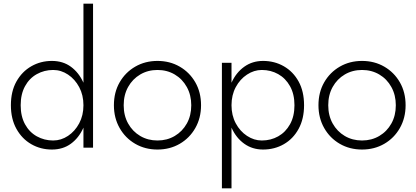

<svg xmlns="http://www.w3.org/2000/svg" viewBox="-20 -800 2256 1040"><path d="M432 -780V0H484V-780ZM39 -230Q39 -156 69 -102Q99 -48 149.5 -19Q200 10 261 10Q321 10 364 -21.5Q407 -53 431.5 -107.5Q456 -162 456 -230Q456 -299 431.5 -353Q407 -407 364 -438.5Q321 -470 261 -470Q200 -470 149.5 -441Q99 -412 69 -358.5Q39 -305 39 -230ZM92 -230Q92 -290 115.5 -333Q139 -376 179.5 -398.5Q220 -421 268 -421Q311 -421 348.5 -396Q386 -371 409 -328Q432 -285 432 -230Q432 -175 409 -132Q386 -89 348.5 -64Q311 -39 268 -39Q220 -39 179.5 -61.5Q139 -84 115.5 -127Q92 -170 92 -230Z M597 -230Q597 -161 628 -106.5Q659 -52 712.5 -21Q766 10 833 10Q900 10 953.5 -21Q1007 -52 1038 -106.5Q1069 -161 1069 -230Q1069 -300 1038 -354Q1007 -408 953.5 -439Q900 -470 833 -470Q766 -470 712.5 -439Q659 -408 628 -354Q597 -300 597 -230ZM650 -230Q650 -286 674 -329Q698 -372 739.5 -396.5Q781 -421 833 -421Q885 -421 926.5 -396.5Q968 -372 992 -328.5Q1016 -285 1016 -230Q1016 -174 992 -131Q968 -88 926.5 -63.5Q885 -39 833 -39Q781 -39 739.5 -63.5Q698 -88 674 -131Q650 -174 650 -230Z M1234 220V-460H1182V220ZM1627 -230Q1627 -305 1597.5 -358.5Q1568 -412 1517.5 -441Q1467 -470 1405 -470Q1347 -470 1303 -438.5Q1259 -407 1234.5 -353Q1210 -299 1210 -230Q1210 -162 1234.5 -107.5Q1259 -53 1303 -21.5Q1347 10 1405 10Q1467 10 1517.5 -19Q1568 -48 1597.5 -102Q1627 -156 1627 -230ZM1575 -230Q1575 -170 1551 -127Q1527 -84 1487 -61.5Q1447 -39 1398 -39Q1356 -39 1318 -64Q1280 -89 1257 -132Q1234 -175 1234 -230Q1234 -285 1257 -328Q1280 -371 1318 -396Q1356 -421 1398 -421Q1447 -421 1487 -398.5Q1527 -376 1551 -333Q1575 -290 1575 -230Z M1705 -230Q1705 -161 1736 -106.5Q1767 -52 1820.5 -21Q1874 10 1941 10Q2008 10 2061.5 -21Q2115 -52 2146 -106.5Q2177 -161 2177 -230Q2177 -300 2146 -354Q2115 -408 2061.5 -439Q2008 -470 1941 -470Q1874 -470 1820.5 -439Q1767 -408 1736 -354Q1705 -300 1705 -230ZM1758 -230Q1758 -286 1782 -329Q1806 -372 1847.5 -396.5Q1889 -421 1941 -421Q1993 -421 2034.5 -396.5Q2076 -372 2100 -328.5Q2124 -285 2124 -230Q2124 -174 2100 -131Q2076 -88 2034.5 -63.5Q1993 -39 1941 -39Q1889 -39 1847.5 -63.5Q1806 -88 1782 -131Q1758 -174 1758 -230Z"/></svg>

Font: Jost Light
Style: Regular
Weight: 300
Version: Version 3.710